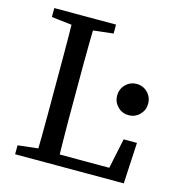

<svg xmlns="http://www.w3.org/2000/svg" viewBox="-101 -760 798 850"><g transform="rotate(15 298.0 -335.0)"><path d="M44 0V-41L175 -56H185V0ZM135 0Q137 -52 137.5 -103.5Q138 -155 138 -206.5Q138 -258 138 -309V-359Q138 -412 138 -464Q138 -516 137.5 -568Q137 -620 135 -670H236Q235 -619 234 -567Q233 -515 233 -463Q233 -411 233 -359V-290Q233 -248 233 -200Q233 -152 234 -101.5Q235 -51 236 0ZM185 0V-50H492L456 -21L491 -188H552L542 0ZM44 -629V-670H327V-629L196 -614H175ZM484 -297Q454 -297 433.5 -318Q413 -339 413 -368Q413 -398 433.5 -419Q454 -440 484 -440Q514 -440 534.5 -419Q555 -398 555 -368Q555 -339 534.5 -318Q514 -297 484 -297Z"/></g></svg>

Font: Source Serif 4 Variable
Style: Regular
Weight: 400
Designer: Frank Grießhammer
Foundry: Adobe
Version: Version 4.005;hotconv 1.1.0;makeotfexe 2.6.0